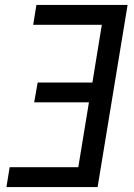

<svg xmlns="http://www.w3.org/2000/svg" viewBox="-20 -755 540 775"><path d="M6 0 19 -80H296L339 -342H118L132 -422H353L391 -655H114L127 -735H495L374 0Z"/></svg>

Font: Iosevka SS18 Medium
Style: Italic
Weight: 500
Italic angle: -9°
Monospace: yes
Designer: Belleve Invis
Foundry: Belleve Invis
Version: Version 25.1.1; ttfautohint (v1.8.4)